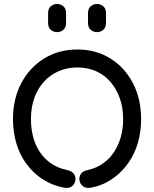

<svg xmlns="http://www.w3.org/2000/svg" viewBox="-20 -938 772 962"><path d="M300 2Q325 7 339.5 -4Q354 -15 357.5 -32.5Q361 -50 351 -65.5Q341 -81 316 -86Q293 -91 274.5 -98.5Q256 -106 236 -119Q204 -141 181 -174.5Q158 -208 146.5 -250.5Q135 -293 135 -341Q135 -398 151.5 -445.5Q168 -493 199 -527.5Q230 -562 273 -581Q316 -600 368 -600Q420 -600 462 -581Q504 -562 534 -527Q564 -492 580.5 -445Q597 -398 597 -341Q597 -294 585.5 -252.5Q574 -211 552.5 -178Q531 -145 500 -122Q481 -108 461.5 -99.5Q442 -91 419 -86Q394 -81 384.5 -65.5Q375 -50 378.5 -32.5Q382 -15 397 -4Q412 7 437 2Q469 -4 497.5 -16.5Q526 -29 554 -50Q595 -81 625 -124.5Q655 -168 671 -223Q687 -278 687 -341Q687 -443 646 -521.5Q605 -600 533 -645Q461 -690 368 -690Q275 -690 202 -645.5Q129 -601 87 -522Q45 -443 45 -341Q45 -276 62 -219.5Q79 -163 111 -119Q143 -75 186 -45Q213 -27 240.5 -15.5Q268 -4 300 2ZM221 -823Q221 -800 234.5 -788.5Q248 -777 266 -777Q284 -777 297.5 -788.5Q311 -800 311 -823Q311 -834 311 -841Q311 -848 311 -855Q311 -862 311 -872Q311 -895 297.5 -906.5Q284 -918 266 -918Q248 -918 234.5 -906.5Q221 -895 221 -872Q221 -862 221 -855Q221 -848 221 -841Q221 -834 221 -823ZM421 -823Q421 -800 434.5 -788.5Q448 -777 466 -777Q484 -777 497.5 -788.5Q511 -800 511 -823Q511 -834 511 -841Q511 -848 511 -855Q511 -862 511 -872Q511 -895 497.5 -906.5Q484 -918 466 -918Q448 -918 434.5 -906.5Q421 -895 421 -872Q421 -862 421 -855Q421 -848 421 -841Q421 -834 421 -823Z"/></svg>

Font: Tilt Neon
Style: Regular
Weight: 400
Designer: Andy Clymer
Foundry: Andy Clymer
Version: Version 1.000